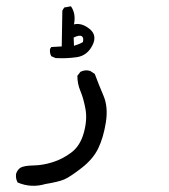

<svg xmlns="http://www.w3.org/2000/svg" viewBox="-20 -272 540 612"><path d="M125 314.5Q79.1 328.1 36.1 309.6Q29.3 296.9 31.2 282.2Q35.2 269.5 44.9 262.7Q56.6 255.9 86.4 255.4Q116.2 254.9 147.5 245.1Q178.7 235.4 207 214.4Q235.4 193.4 247.1 151.4Q258.8 109.4 252.4 75.2Q246.1 41 236.3 18.1Q226.6 -4.9 226.6 -30.3L236.3 -43Q251 -50.8 267.6 -45.9L282.2 -36.1Q294.9 -2 310.1 33.7Q325.2 69.3 317.4 118.2Q309.6 167 293 201.2Q276.4 235.4 239.7 263.7Q203.1 292 185.1 299.8Q167 307.6 125 314.5ZM157.2 -86.9 143.6 -92.8Q137.7 -102.5 139.6 -116.2L143.6 -122.1L176.8 -124L178.7 -238.3L184.6 -248L206.1 -252Q222.7 -228.5 215.8 -194.3Q240.2 -200.2 265.6 -179.7Q291 -159.2 274.4 -127Q257.8 -94.7 225.1 -89.8Q192.4 -85 157.2 -86.9ZM244.1 -137.7Q248 -152.3 240.2 -156.7Q232.4 -161.1 214.8 -152.3L215.8 -126Q232.4 -130.9 244.1 -137.7Z"/></svg>

Font: JasonHandwriting1
Style: Regular
Weight: 400
Version: Version 1.48.20